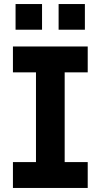

<svg xmlns="http://www.w3.org/2000/svg" viewBox="-20 -930 498 950"><path d="M158 -44V-656H300V-44ZM44 -572V-700H414V-572ZM44 0V-128H414V0ZM270 -783V-910H400V-783ZM57 -783V-910H188V-783Z"/></svg>

Font: SUSE Thin
Style: Bold
Weight: 700
Version: Version 1.000